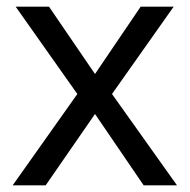

<svg xmlns="http://www.w3.org/2000/svg" viewBox="-20 -556 569 576"><path d="M212 -274 27 -536H127L265 -334L402 -536H501L316 -274L511 0H411L265 -214L117 0H18Z"/></svg>

Font: kannada115
Style: Book
Weight: 400
Designer: Jelle Bosma - Monotype Design Team
Foundry: Monotype Imaging Inc.
Version: Version 2.003